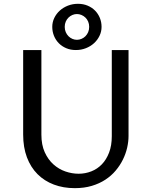

<svg xmlns="http://www.w3.org/2000/svg" viewBox="-20 -978 808 1008"><path d="M197.3 -715.3V-271Q197.3 -217.8 214.8 -179Q232.4 -140.1 260.5 -115Q288.6 -89.8 323.2 -77.9Q357.9 -65.9 392.6 -65.9Q427.7 -65.9 459.5 -78.4Q491.2 -90.8 514.9 -115.5Q538.6 -140.1 552.7 -177Q566.9 -213.9 566.9 -263.2V-715.3H654.8V-264.2Q654.8 -234.4 647.5 -202.4Q640.1 -170.4 625.2 -140.1Q610.4 -109.9 587.4 -82.5Q564.5 -55.2 533.2 -34.7Q502 -14.2 461.9 -2.2Q421.9 9.8 372.6 9.8Q312.5 9.8 262.7 -9Q212.9 -27.8 177 -63.7Q141.1 -99.6 121.3 -152.1Q101.6 -204.6 101.6 -271.5V-715.3ZM319.8 -836.9Q319.8 -821.8 325.2 -809.3Q330.6 -796.9 339.6 -787.8Q348.6 -778.8 360.1 -773.9Q371.6 -769 383.8 -769Q396 -769 407.7 -773.9Q419.4 -778.8 428.5 -787.8Q437.5 -796.9 442.9 -809.3Q448.2 -821.8 448.2 -836.9Q448.2 -852.1 442.9 -864.5Q437.5 -877 428.5 -885.7Q419.4 -894.5 407.7 -899.4Q396 -904.3 383.8 -904.3Q371.6 -904.3 360.1 -899.4Q348.6 -894.5 339.6 -885.7Q330.6 -877 325.2 -864.5Q319.8 -852.1 319.8 -836.9ZM254.4 -836.9Q254.4 -861.8 265.1 -884Q275.9 -906.2 294.2 -922.6Q312.5 -939 336.9 -948.5Q361.3 -958 389.2 -958Q417 -958 439.7 -948.5Q462.4 -939 478.8 -922.6Q495.1 -906.2 504.2 -884Q513.2 -861.8 513.2 -836.9Q513.2 -812 502.4 -789.8Q491.7 -767.6 473.4 -751Q455.1 -734.4 430.7 -724.9Q406.2 -715.3 378.4 -715.3Q350.6 -715.3 327.9 -724.9Q305.2 -734.4 288.8 -751Q272.5 -767.6 263.4 -789.8Q254.4 -812 254.4 -836.9Z"/></svg>

Font: Proza Libre
Style: Regular
Weight: 400
Designer: Jasper de Waard
Foundry: Jasper de Waard
Version: Version 1.001; ttfautohint (v1.4.1.8-43bc)